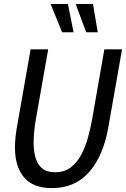

<svg xmlns="http://www.w3.org/2000/svg" viewBox="-20 -954 648 988"><path d="M247 14Q150.5 14 103.8 -41.2Q57 -96.5 57 -194.5Q57 -220.5 59.5 -245.5Q62 -270.5 66.5 -296.5L137.5 -700H228L165 -343Q153 -275 153 -220Q153 -176.5 163 -142Q173 -107.5 197 -87.5Q221 -67.5 263 -67.5Q312 -67.5 345 -93.2Q378 -119 399.5 -160.5Q421 -202 433.8 -250Q446.5 -298 454.5 -343L517 -700H608L537 -296.5Q511.5 -152 439 -69Q366.5 14 247 14ZM299.5 -788 240.5 -933.5H329.5L358.5 -788ZM423.5 -788 369.5 -933.5H458.5L483 -788Z"/></svg>

Font: Cabin Condensed
Style: Italic
Weight: 400
Width: 3
Italic angle: -10°
Designer: Pablo Impallari
Foundry: Pablo Impallari. http://www.impallari.com Igino Marini. http://www.ikern.com
Version: Version 3.001; ttfautohint (v1.8.3)